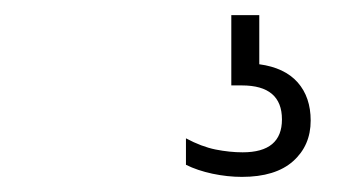

<svg xmlns="http://www.w3.org/2000/svg" viewBox="-20 -30 468 254"><path d="M300 204Q281 204 261 199.8Q241 195.5 226 188V153Q246.5 164 265.2 167.8Q284 171.5 301 171.5Q353 171.5 353 128Q353 83 300 83H286V-10H323V55Q356.5 59.5 373.8 79Q391 98.5 391 129.5Q391 162.5 367.8 183.2Q344.5 204 300 204Z"/></svg>

Font: Encode Sans Cnd Lt
Style: Regular
Weight: 300
Width: 3
Designer: Multiple Designers
Foundry: Impallari Type
Version: Version 3.002; ttfautohint (v1.8.3) -l 8 -r 50 -G 200 -x 14 